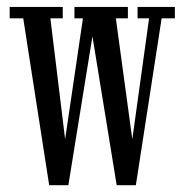

<svg xmlns="http://www.w3.org/2000/svg" viewBox="-20 -544 543 566"><path d="M125 2 48.5 -490H8.5V-523.5H165V-490H128.5L172 -133.5L224.5 -490H199.5V-523.5H357V-490H321.5L370 -133.5L419.5 -490H385.5V-523.5H495.5V-490H456.5L380.5 2H324L252.5 -437L181.5 2Z"/></svg>

Font: Imbue 10pt
Style: Regular
Weight: 400
Designer: Tyler Finck
Foundry: Etcetera Type Company
Version: Version 1.102; ttfautohint (v1.8.3)